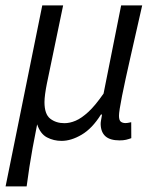

<svg xmlns="http://www.w3.org/2000/svg" viewBox="-27 -506 565 705"><path d="M-6.5 178.5 128.2 -486.1H204.8L144.8 -197.4Q141.2 -179.3 138.7 -161.1Q136.3 -142.8 136.3 -131.1Q136.3 -86.6 157.5 -70.2Q178.8 -53.7 209.5 -53.7Q229.6 -53.7 250.8 -62.8Q272.1 -71.8 297.5 -95.1Q322.8 -118.4 353.3 -162.5L417.8 -486.1H495.1Q471.6 -382 452 -296.1Q432.4 -210.1 421.1 -153.6Q409.9 -97.1 409.9 -81.3Q409.9 -64.4 416.6 -59.2Q423.3 -54.1 433.3 -54.1Q439 -54.1 444.5 -55.2Q450.1 -56.3 454.8 -57.3L455.1 1.3Q446.3 4.6 436.2 7.1Q426.1 9.5 412.2 9.5Q377.3 9.5 360.3 -5.5Q343.4 -20.5 342.6 -50.1Q342.6 -57 343.9 -63.7Q345.2 -70.3 347.7 -85.5H343.7Q311.4 -34 272.8 -11.4Q234.3 11.3 199 11.3Q170.1 11.3 145.6 -1.5Q121.1 -14.3 109.4 -49.4Q99.3 1 92.7 37.6Q86.1 74.2 81 106.9Q76 139.6 70.8 178.5Z"/></svg>

Font: Source Sans 3 VF
Style: Italic
Weight: 200
Italic angle: -11°
Designer: Paul D. Hunt
Foundry: Adobe Systems Incorporated
Version: Version 3.042;hotconv 1.0.118;makeotfexe 2.5.65603